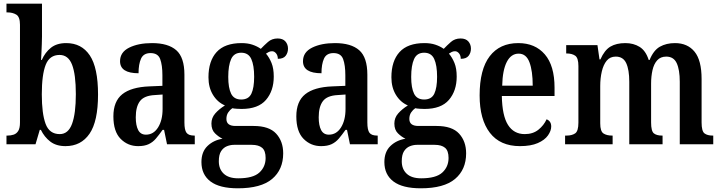

<svg xmlns="http://www.w3.org/2000/svg" viewBox="-20 -780 3898 1038"><path d="M334 10Q284 10 252 -14.5Q220 -39 201 -78H195L172 0H15V-47H21Q38 -47 53.5 -52Q69 -57 78.5 -72Q88 -87 88 -118V-646Q88 -689 68 -701Q48 -713 20 -713H15V-760H207V-582Q207 -565 206 -541Q205 -517 204 -493.5Q203 -470 202 -456H206Q224 -497 255.5 -522Q287 -547 338 -547Q421 -547 465.5 -480.5Q510 -414 510 -269Q510 -124 464 -57Q418 10 334 10ZM303 -55Q349 -55 369.5 -110.5Q390 -166 390 -271Q390 -378 369.5 -430.5Q349 -483 302 -483Q248 -483 227 -429.5Q206 -376 206 -270Q206 -166 226.5 -110.5Q247 -55 303 -55Z M727 10Q671 10 632 -29.5Q593 -69 593 -151Q593 -232 641 -270.5Q689 -309 787 -313L858 -316V-373Q858 -428 846 -460.5Q834 -493 794 -493Q756 -493 742.5 -463Q729 -433 729 -384Q629 -384 629 -449Q629 -498 678.5 -522.5Q728 -547 802 -547Q889 -547 933 -508.5Q977 -470 977 -376V-118Q977 -77 988.5 -62Q1000 -47 1030 -47H1033V0H883L867 -78H859Q840 -51 823 -31Q806 -11 783.5 -0.5Q761 10 727 10ZM769 -52Q810 -52 834.5 -91Q859 -130 859 -191V-269L816 -266Q759 -263 736.5 -233Q714 -203 714 -146Q714 -102 727 -77Q740 -52 769 -52Z M1266 238Q1167 238 1118 201Q1069 164 1069 96Q1069 41 1101.5 9.5Q1134 -22 1183 -30Q1162 -40 1142.5 -59Q1123 -78 1123 -112Q1123 -143 1143.5 -166.5Q1164 -190 1196 -210Q1156 -227 1131.5 -267Q1107 -307 1107 -362Q1107 -450 1151 -498.5Q1195 -547 1286 -547Q1319 -547 1344.5 -538.5Q1370 -530 1390 -516Q1407 -534 1428.5 -553Q1450 -572 1481 -572Q1509 -572 1523 -556Q1537 -540 1537 -517Q1537 -495 1524.5 -478.5Q1512 -462 1482 -462Q1482 -480 1472.5 -491.5Q1463 -503 1451 -503Q1441 -503 1433 -499Q1425 -495 1418 -490Q1436 -469 1448 -439.5Q1460 -410 1460 -366Q1460 -289 1418 -240Q1376 -191 1286 -191Q1276 -191 1260 -192Q1244 -193 1236 -195Q1224 -187 1214 -172.5Q1204 -158 1204 -137Q1204 -99 1253 -99H1351Q1435 -99 1473 -57.5Q1511 -16 1511 49Q1511 137 1451 187.5Q1391 238 1266 238ZM1284 -242Q1324 -242 1339 -273.5Q1354 -305 1354 -365Q1354 -427 1338.5 -461Q1323 -495 1284 -495Q1245 -495 1229.5 -460.5Q1214 -426 1214 -364Q1214 -305 1229.5 -273.5Q1245 -242 1284 -242ZM1268 184Q1348 184 1382 153Q1416 122 1416 74Q1416 35 1397 19Q1378 3 1341 3H1245Q1226 3 1207 10.5Q1188 18 1175.5 37Q1163 56 1163 92Q1163 134 1189.5 159Q1216 184 1268 184Z M1716 10Q1660 10 1621 -29.5Q1582 -69 1582 -151Q1582 -232 1630 -270.5Q1678 -309 1776 -313L1847 -316V-373Q1847 -428 1835 -460.5Q1823 -493 1783 -493Q1745 -493 1731.5 -463Q1718 -433 1718 -384Q1618 -384 1618 -449Q1618 -498 1667.5 -522.5Q1717 -547 1791 -547Q1878 -547 1922 -508.5Q1966 -470 1966 -376V-118Q1966 -77 1977.5 -62Q1989 -47 2019 -47H2022V0H1872L1856 -78H1848Q1829 -51 1812 -31Q1795 -11 1772.5 -0.5Q1750 10 1716 10ZM1758 -52Q1799 -52 1823.5 -91Q1848 -130 1848 -191V-269L1805 -266Q1748 -263 1725.5 -233Q1703 -203 1703 -146Q1703 -102 1716 -77Q1729 -52 1758 -52Z M2255 238Q2156 238 2107 201Q2058 164 2058 96Q2058 41 2090.5 9.5Q2123 -22 2172 -30Q2151 -40 2131.5 -59Q2112 -78 2112 -112Q2112 -143 2132.5 -166.5Q2153 -190 2185 -210Q2145 -227 2120.5 -267Q2096 -307 2096 -362Q2096 -450 2140 -498.5Q2184 -547 2275 -547Q2308 -547 2333.5 -538.5Q2359 -530 2379 -516Q2396 -534 2417.5 -553Q2439 -572 2470 -572Q2498 -572 2512 -556Q2526 -540 2526 -517Q2526 -495 2513.5 -478.5Q2501 -462 2471 -462Q2471 -480 2461.5 -491.5Q2452 -503 2440 -503Q2430 -503 2422 -499Q2414 -495 2407 -490Q2425 -469 2437 -439.5Q2449 -410 2449 -366Q2449 -289 2407 -240Q2365 -191 2275 -191Q2265 -191 2249 -192Q2233 -193 2225 -195Q2213 -187 2203 -172.5Q2193 -158 2193 -137Q2193 -99 2242 -99H2340Q2424 -99 2462 -57.5Q2500 -16 2500 49Q2500 137 2440 187.5Q2380 238 2255 238ZM2273 -242Q2313 -242 2328 -273.5Q2343 -305 2343 -365Q2343 -427 2327.5 -461Q2312 -495 2273 -495Q2234 -495 2218.5 -460.5Q2203 -426 2203 -364Q2203 -305 2218.5 -273.5Q2234 -242 2273 -242ZM2257 184Q2337 184 2371 153Q2405 122 2405 74Q2405 35 2386 19Q2367 3 2330 3H2234Q2215 3 2196 10.5Q2177 18 2164.5 37Q2152 56 2152 92Q2152 134 2178.5 159Q2205 184 2257 184Z M2791 10Q2684 10 2628.5 -62Q2573 -134 2573 -264Q2573 -405 2627.5 -476Q2682 -547 2782 -547Q2873 -547 2925.5 -486Q2978 -425 2978 -306V-261H2693Q2695 -154 2726.5 -104.5Q2758 -55 2817 -55Q2861 -55 2890.5 -78.5Q2920 -102 2935 -135Q2946 -131 2953 -121.5Q2960 -112 2960 -96Q2960 -73 2942.5 -48Q2925 -23 2887.5 -6.5Q2850 10 2791 10ZM2860 -317Q2860 -396 2842.5 -443Q2825 -490 2784 -490Q2743 -490 2720 -445.5Q2697 -401 2695 -317Z M3035 0V-47H3043Q3072 -47 3089.5 -59Q3107 -71 3107 -117V-423Q3107 -467 3089.5 -479Q3072 -491 3043 -491H3041V-536H3210L3221 -459H3226Q3248 -509 3280 -528Q3312 -547 3361 -547Q3405 -547 3438 -526.5Q3471 -506 3487 -456H3492Q3513 -508 3547.5 -527.5Q3582 -547 3629 -547Q3697 -547 3735 -500.5Q3773 -454 3773 -353V-118Q3773 -71 3788.5 -59Q3804 -47 3833 -47H3836V0H3655V-338Q3655 -403 3638.5 -438.5Q3622 -474 3582 -474Q3551 -474 3533 -454Q3515 -434 3507.5 -400.5Q3500 -367 3500 -328V-118Q3500 -71 3515 -59Q3530 -47 3559 -47H3562V0H3382V-338Q3382 -403 3365.5 -438.5Q3349 -474 3309 -474Q3278 -474 3260 -452Q3242 -430 3233.5 -393.5Q3225 -357 3225 -315V-113Q3225 -70 3242.5 -58.5Q3260 -47 3289 -47H3292V0Z"/></svg>

Font: Noto Serif Condensed SemiBold
Style: Regular
Weight: 600
Width: 3
Designer: Monotype Design Team
Foundry: Monotype Imaging Inc.
Version: Version 2.013